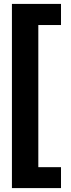

<svg xmlns="http://www.w3.org/2000/svg" viewBox="-20 -841 363 982"><path d="M292 -713H176V14H292V121H41V-821H292Z"/></svg>

Font: FiraSans
Style: Regular
Weight: 600
Designer: Carrois Corporate & Edenspiekermann AG
Foundry: Carrois Corporate GbR & Edenspiekermann AG
Version: Version 3.106;PS 003.106;hotconv 1.0.70;makeotf.lib2.5.58329